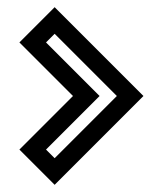

<svg xmlns="http://www.w3.org/2000/svg" viewBox="-20 -611 449 534"><path d="M305 -344 132 -517 108 -493 257 -344 108 -195 132 -171ZM132 -591 379 -344 132 -97 34 -195 183 -344 34 -493Z"/></svg>

Font: Aurach Bi
Style: Regular
Weight: 400
Designer: Peter Wiegel
Foundry: Peter Wiegel
Version: Version 1.002